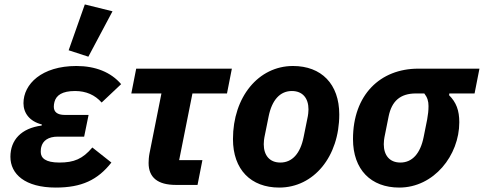

<svg xmlns="http://www.w3.org/2000/svg" viewBox="-20 -835 2185 867"><path d="M488 -784 363 -815 290 -608 379 -579ZM397 -169C353 -117 314 -101 248 -101C186 -101 164 -121 164 -149C164 -161 165 -166 166 -170C173 -200 198 -218 241 -218H360L380 -316H273C238 -316 223 -330 223 -353C223 -361 224 -367 226 -375C234 -405 261 -424 319 -424C369 -424 409 -406 439 -372L527 -455C481 -509 411 -537 325 -537C168 -537 86 -455 86 -369C86 -325 113 -287 169 -273L168 -268C76 -256 27 -203 27 -127C27 -49 93 12 232 12C348 12 421 -22 483 -101Z M872 0 894 -112H789L849 -413H1005L1027 -525H595L573 -413H709L655 -142C652 -127 651 -109 651 -99C651 -33 693 0 774 0Z M1241 12C1397 12 1512 -128 1512 -318C1512 -456 1431 -537 1303 -537C1147 -537 1032 -397 1032 -207C1032 -69 1113 12 1241 12ZM1246 -101C1197 -101 1171 -134 1171 -184C1171 -197 1173 -209 1174 -215L1193 -309C1208 -384 1245 -424 1298 -424C1347 -424 1373 -391 1373 -341C1373 -328 1371 -316 1370 -310L1351 -216C1336 -141 1299 -101 1246 -101Z M2123 -413 2145 -525H1869C1697 -525 1574 -407 1574 -207C1574 -69 1655 12 1783 12C1939 12 2054 -133 2054 -283C2054 -337 2040 -373 2008 -405L2009 -413ZM1896 -413C1910 -395 1915 -378 1915 -356C1915 -336 1913 -318 1909 -296L1893 -216C1878 -141 1841 -101 1788 -101C1739 -101 1713 -134 1713 -184C1713 -197 1715 -209 1716 -215L1735 -310C1749 -378 1787 -413 1858 -413Z"/></svg>

Font: LVC Sans
Style: Bold Italic
Weight: 700
Italic angle: -11.31°
Designer: Mike Abbink, Paul van der Laan, Pieter van Rosmalen
Foundry: Bold Monday
Version: Version 3.0